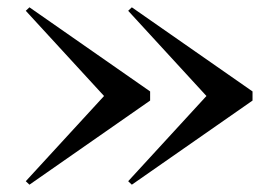

<svg xmlns="http://www.w3.org/2000/svg" viewBox="-20 -650 734 525"><path d="M340.5 -145 330.5 -154.5 544.5 -387.5 330.5 -620.5 340.5 -630 670.5 -400V-375ZM60.5 -145 50.5 -154.5 264.5 -387.5 50.5 -620.5 60.5 -630 390.5 -400V-375Z"/></svg>

Font: Bodoni Moda 11pt
Style: Regular
Weight: 400
Version: Version 2.004